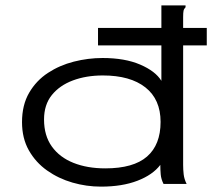

<svg xmlns="http://www.w3.org/2000/svg" viewBox="-20 -685 790 715"><path d="M356 10Q302 10 250 -5Q198 -20 155.5 -50Q113 -80 87.5 -125Q62 -170 62 -230Q62 -294 88.5 -339.5Q115 -385 158.5 -413.5Q202 -442 255 -455.5Q308 -469 362 -469Q445 -469 502 -444.5Q559 -420 581 -384V-665H671V-658Q665 -652 663.5 -645Q662 -638 662 -621V-71Q662 -53 664 -35.5Q666 -18 675 0H589Q580 -18 578.5 -35.5Q577 -53 577 -71Q549 -34 492 -12Q435 10 356 10ZM372 -58Q477 -58 527.5 -102Q578 -146 578 -231Q578 -315 521.5 -359.5Q465 -404 363 -404Q301 -404 251.5 -385.5Q202 -367 173 -331Q144 -295 144 -240Q144 -180 173 -139.5Q202 -99 253.5 -78.5Q305 -58 372 -58ZM345 -516V-581H750V-516Z"/></svg>

Font: Inconsolata ExtraExpanded
Style: Regular
Weight: 400
Width: 8
Monospace: yes
Designer: Raph Levien, Cyreal, Brenton Simpson
Foundry: Raph Levien, Cyreal, Google
Version: Version 3.000; ttfautohint (v1.8.2.53-6de2)